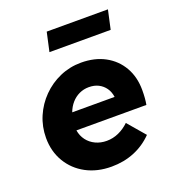

<svg xmlns="http://www.w3.org/2000/svg" viewBox="-134 -832 867 949"><g transform="rotate(-20 300.0 -357.5)"><path d="M292 11Q217 11 159 -20Q101 -51 68 -106.5Q35 -162 35 -233Q35 -292 57.5 -344.5Q80 -397 120 -437.5Q160 -478 212.5 -501Q265 -524 324 -524Q396 -524 449.5 -495Q503 -466 533 -414Q563 -362 563 -293Q563 -270 561.5 -251.5Q560 -233 557 -217H189Q194 -187 211 -164.5Q228 -142 254.5 -129.5Q281 -117 313 -117Q346 -117 376 -130.5Q406 -144 431 -168L509 -77Q467 -34 412 -11.5Q357 11 292 11ZM200 -308H423Q419 -336 405 -355.5Q391 -375 369.5 -386Q348 -397 319 -397Q292 -397 268.5 -386Q245 -375 227.5 -355Q210 -335 200 -308ZM196 -626 218 -726H540L518 -626Z"/></g></svg>

Font: Red Hat Mono
Style: Italic
Weight: 400
Italic angle: -12°
Monospace: yes
Designer: Pentagram, MCKL
Foundry: MCKL
Version: Version 1.030